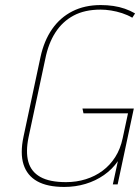

<svg xmlns="http://www.w3.org/2000/svg" viewBox="-20 -729 554 759"><path d="M503 -659 514 -676Q495 -687 473.5 -694.5Q452 -702 428 -705.5Q404 -709 378 -709Q315 -709 266.5 -684.5Q218 -660 186 -614Q154 -568 140 -503L73 -189Q59 -123 73 -79Q87 -35 127 -12.5Q167 10 234 10Q278 10 318 -2Q358 -14 391 -37Q424 -60 446 -92L426 0H445L509 -300H306L310 -281H486L465 -183Q456 -140 435.5 -108Q415 -76 385.5 -54Q356 -32 319 -20.5Q282 -9 241 -9Q176 -9 139.5 -29.5Q103 -50 92 -89.5Q81 -129 93 -187L159 -496Q171 -557 199 -600.5Q227 -644 271 -667.5Q315 -691 378 -691Q397 -691 419 -687.5Q441 -684 462.5 -677Q484 -670 503 -659Z"/></svg>

Font: Advent Pro Thin
Style: Italic
Weight: 250
Italic angle: -12°
Version: Version 3.000